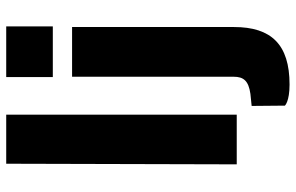

<svg xmlns="http://www.w3.org/2000/svg" viewBox="-187 -595 952 618"><g transform="rotate(-90 289.0 -286.0)"><path d="M69 0H229V-742H71ZM513 -742H350V-592H513ZM511 -9V-530H351V-10C351 22 338 38 296 44L257 48L258 155C258 155 271 170 326 170C455 170 511 111 511 -9Z"/></g></svg>

Font: 18Franklin
Style: Bold
Weight: 700
Designer: Pablo Impallari, Rodrigo Fuenzalida (Modified by Dan O. Williams)
Version: Version 0.025;PS 000.025;hotconv 1.0.88;makeotf.lib2.5.64775